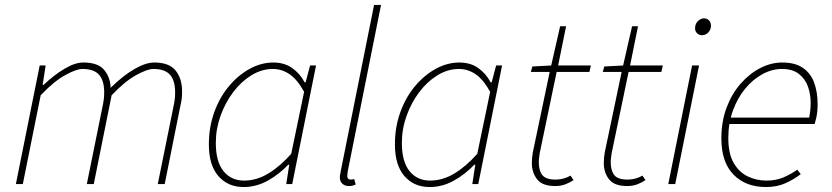

<svg xmlns="http://www.w3.org/2000/svg" viewBox="-20 -742 3352 774"><path d="M44 0 140 -478H164L152 -400H156Q197 -439 239.5 -464.5Q282 -490 316 -490Q376 -490 400.5 -459.5Q425 -429 426 -388Q477 -438 522.5 -464Q568 -490 602 -490Q662 -490 688 -457.5Q714 -425 714 -374Q714 -356 712.5 -343.5Q711 -331 706 -310L644 0H616L678 -306Q683 -329 684.5 -342Q686 -355 686 -370Q686 -417 665.5 -440.5Q645 -464 598 -464Q574 -464 528.5 -439Q483 -414 430 -358L358 0H330L392 -306Q397 -329 398.5 -342Q400 -355 400 -370Q400 -417 379.5 -440.5Q359 -464 312 -464Q288 -464 242.5 -439Q197 -414 144 -358L72 0Z M962 12Q899 12 860.5 -32Q822 -76 822 -160Q822 -229 843.5 -289Q865 -349 902.5 -394Q940 -439 986.5 -464.5Q1033 -490 1082 -490Q1126 -490 1157.5 -468Q1189 -446 1208 -410H1212L1230 -478H1254L1158 0H1134L1146 -78H1142Q1105 -39 1059 -13.5Q1013 12 962 12ZM964 -14Q1014 -14 1061.5 -42.5Q1109 -71 1154 -122L1206 -372Q1178 -422 1147 -443Q1116 -464 1080 -464Q1035 -464 993.5 -438.5Q952 -413 920 -370.5Q888 -328 869 -275Q850 -222 850 -166Q850 -90 881 -52Q912 -14 964 -14Z M1386 8Q1371 8 1360.5 -1Q1350 -10 1350 -28Q1350 -33 1351.5 -40Q1353 -47 1354 -54L1488 -722H1516L1382 -52Q1381 -45 1380.5 -40Q1380 -35 1380 -32Q1380 -18 1394 -18Q1397 -18 1399.5 -18.5Q1402 -19 1408 -20L1414 2Q1407 5 1401 6.5Q1395 8 1386 8Z M1712 12Q1649 12 1610.5 -32Q1572 -76 1572 -160Q1572 -229 1593.5 -289Q1615 -349 1652.5 -394Q1690 -439 1736.5 -464.5Q1783 -490 1832 -490Q1876 -490 1907.5 -468Q1939 -446 1958 -410H1962L1980 -478H2004L1908 0H1884L1896 -78H1892Q1855 -39 1809 -13.5Q1763 12 1712 12ZM1714 -14Q1764 -14 1811.5 -42.5Q1859 -71 1904 -122L1956 -372Q1928 -422 1897 -443Q1866 -464 1830 -464Q1785 -464 1743.5 -438.5Q1702 -413 1670 -370.5Q1638 -328 1619 -275Q1600 -222 1600 -166Q1600 -90 1631 -52Q1662 -14 1714 -14Z M2218 8Q2166 8 2145 -19.5Q2124 -47 2124 -84Q2124 -96 2125 -106Q2126 -116 2128 -128L2196 -452H2120L2126 -474L2202 -478L2238 -636H2262L2230 -478H2362L2356 -452H2224L2156 -126Q2155 -117 2153.5 -108Q2152 -99 2152 -88Q2152 -54 2166.5 -36Q2181 -18 2220 -18Q2237 -18 2252.5 -22.5Q2268 -27 2280 -34L2292 -16Q2279 -7 2260.5 0.5Q2242 8 2218 8Z M2508 8Q2456 8 2435 -19.5Q2414 -47 2414 -84Q2414 -96 2415 -106Q2416 -116 2418 -128L2486 -452H2410L2416 -474L2492 -478L2528 -636H2552L2520 -478H2652L2646 -452H2514L2446 -126Q2445 -117 2443.5 -108Q2442 -99 2442 -88Q2442 -54 2456.5 -36Q2471 -18 2510 -18Q2527 -18 2542.5 -22.5Q2558 -27 2570 -34L2582 -16Q2569 -7 2550.5 0.5Q2532 8 2508 8Z M2674 0 2770 -478H2798L2702 0ZM2810 -600Q2798 -600 2790 -608Q2782 -616 2782 -628Q2782 -646 2793.5 -657Q2805 -668 2818 -668Q2830 -668 2838 -660Q2846 -652 2846 -638Q2846 -622 2835 -611Q2824 -600 2810 -600Z M3068 12Q2986 12 2937 -38Q2888 -88 2888 -184Q2888 -252 2909 -308Q2930 -364 2965.5 -404.5Q3001 -445 3044.5 -467.5Q3088 -490 3134 -490Q3185 -490 3216.5 -468.5Q3248 -447 3262 -409Q3276 -371 3276 -322Q3276 -306 3274.5 -291.5Q3273 -277 3270 -264.5Q3267 -252 3264 -242H2912L2918 -268H3242Q3245 -283 3246.5 -297.5Q3248 -312 3248 -328Q3248 -362 3237 -393Q3226 -424 3200.5 -444Q3175 -464 3132 -464Q3092 -464 3053.5 -443Q3015 -422 2984 -384.5Q2953 -347 2934.5 -296Q2916 -245 2916 -186Q2916 -123 2937.5 -85.5Q2959 -48 2994 -31Q3029 -14 3070 -14Q3108 -14 3137.5 -26.5Q3167 -39 3194 -58L3208 -40Q3181 -19 3146.5 -3.5Q3112 12 3068 12Z"/></svg>

Font: Source Sans 3 VF
Style: Italic
Weight: 200
Italic angle: -11°
Designer: Paul D. Hunt
Foundry: Adobe Systems Incorporated
Version: Version 3.042;hotconv 1.0.118;makeotfexe 2.5.65603